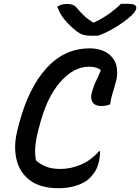

<svg xmlns="http://www.w3.org/2000/svg" viewBox="-20 -976 741 1016"><path d="M291 20Q193 20 137.5 -22.5Q82 -65 66.5 -136Q51 -207 73 -291L80 -318Q130 -510 225.5 -615Q321 -720 454 -720Q492 -720 520 -709.5Q548 -699 566 -681Q594 -653 598.5 -614Q603 -575 593 -543Q583 -505 575 -480.5Q567 -456 563 -424Q542 -415 516 -415Q483 -415 470 -435Q457 -455 466 -487Q474 -518 487 -544.5Q500 -571 514 -605Q492 -623 451 -623Q369 -623 297 -540Q225 -457 187 -303L181 -281Q172 -246 167.5 -209Q163 -172 170 -128Q188 -110 219.5 -96Q251 -82 300 -82Q354 -82 407.5 -104.5Q461 -127 504 -176H510Q510 -165 508.5 -152.5Q507 -140 505 -127Q497 -93 485.5 -73Q474 -53 454 -33Q431 -10 387.5 5Q344 20 291 20ZM499 -787H459Q437 -787 420 -792Q403 -797 380 -815Q351 -838 324 -869.5Q297 -901 283 -941Q296 -949 307.5 -952Q319 -955 335 -955Q353 -955 366 -950Q379 -945 390 -930Q405 -912 423.5 -894Q442 -876 472 -857H478Q529 -882 563.5 -907.5Q598 -933 620 -956H651Q683 -956 693 -949.5Q703 -943 701 -932Q700 -923 691 -910.5Q682 -898 662 -882Q627 -853 585 -828Q543 -803 499 -787Z"/></svg>

Font: Recursive Mn Csl St Med
Style: Italic
Weight: 500
Italic angle: -15°
Monospace: yes
Version: Version 1.079;hotconv 1.0.112;makeotfexe 2.5.65598; ttfautoh